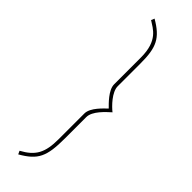

<svg xmlns="http://www.w3.org/2000/svg" viewBox="-315 -821 936 936"><g transform="rotate(45 152.5 -353.0)"><path d="M86 116C173 66 192 25 192 -101V-247C192 -289 243 -333 266 -354C243 -372 194 -421 194 -462V-620C194 -729 174 -772 88 -822L81 -805C117 -781 175 -758 175 -641V-456C175 -416 224 -370 240 -354C224 -338 173 -294 173 -253V-76C173 17 150 60 78 99Z"/></g></svg>

Font: Advent Pro
Style: Thin
Weight: 100
Designer: Andreas Kalpakidis
Foundry: Andreas Kalpakidis
Version: Version 2.002 2007